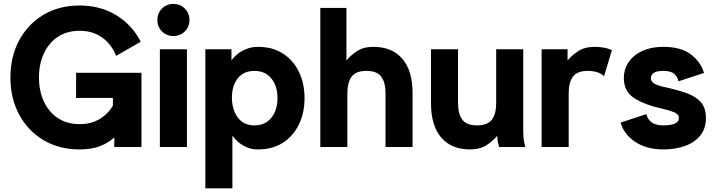

<svg xmlns="http://www.w3.org/2000/svg" viewBox="-20 -764 3724 998"><path d="M375.5 -385.7H715.3V0H574.2V-49.3Q541 -19.5 497.3 -3.4Q453.6 12.7 393.6 12.7Q287.6 12.7 206.5 -35.4Q125.5 -83.5 79.8 -168Q34.2 -252.4 34.2 -361.3Q34.2 -470.2 79.8 -554.7Q125.5 -639.2 206.5 -687.3Q287.6 -735.4 393.6 -735.4Q502.4 -735.4 585 -684.6Q667.5 -633.8 711.4 -546.9L583.5 -473.6Q560.1 -533.2 511.5 -568.6Q462.9 -604 393.6 -604Q328.6 -604 281.2 -572.8Q233.9 -541.5 208.3 -486.8Q182.6 -432.1 182.6 -361.3Q182.6 -290.5 208.3 -235.8Q233.9 -181.2 281.2 -149.9Q328.6 -118.7 393.6 -118.7Q452.1 -118.7 496.1 -144.3Q540 -169.9 566.9 -214.8V-254.9H375.5Z M811 0V-507.8H951.7V0ZM797.9 -660.2Q797.9 -695.3 822 -719.5Q846.2 -743.7 881.3 -743.7Q916.5 -743.7 940.7 -719.5Q964.8 -695.3 964.8 -660.2Q964.8 -625 940.7 -600.8Q916.5 -576.7 881.3 -576.7Q846.2 -576.7 822 -600.8Q797.9 -625 797.9 -660.2Z M1188 -58.6V214.8H1047.4V-507.8H1183.1V-449.2Q1191.4 -463.4 1210.9 -480Q1230.5 -496.6 1258.8 -508.5Q1287.1 -520.5 1321.3 -520.5Q1396 -520.5 1450 -486.1Q1503.9 -451.7 1533.4 -391.4Q1563 -331.1 1563 -253.9Q1563 -176.8 1533.4 -116.5Q1503.9 -56.2 1450 -21.7Q1396 12.7 1321.3 12.7Q1287.1 12.7 1260.7 0.7Q1234.4 -11.2 1216.1 -27.8Q1197.8 -44.4 1188 -58.6ZM1185.5 -256.8Q1185.5 -194.8 1215.8 -153.6Q1246.1 -112.3 1302.2 -112.3Q1358.9 -112.3 1390.6 -152.1Q1422.4 -191.9 1422.4 -253.9Q1422.4 -316.4 1390.6 -356Q1358.9 -395.5 1302.2 -395.5Q1247.1 -395.5 1216.3 -357.4Q1185.5 -319.3 1185.5 -256.8Z M1983.9 0V-279.3Q1983.9 -335.4 1961.7 -365.5Q1939.5 -395.5 1884.8 -395.5Q1829.6 -395.5 1807.6 -365.5Q1785.6 -335.4 1785.6 -279.3V0H1645V-722.7H1780.8V-449.2Q1800.8 -475.1 1835 -497.8Q1869.1 -520.5 1920.4 -520.5Q2018.1 -520.5 2071.3 -458.5Q2124.5 -396.5 2124.5 -279.3V0Z M2360.8 -507.8V-228.5Q2360.8 -172.4 2382.8 -142.3Q2404.8 -112.3 2460 -112.3Q2514.6 -112.3 2536.9 -142.3Q2559.1 -172.4 2559.1 -228.5V-507.8H2699.7V-82Q2699.7 -44.9 2705.1 -22.5Q2710.4 0 2710.4 0H2574.7Q2574.7 0 2569.6 -18.3Q2564.5 -36.6 2564.5 -58.6Q2544.4 -32.7 2509.8 -10Q2475.1 12.7 2423.8 12.7Q2326.2 12.7 2273.2 -49.3Q2220.2 -111.3 2220.2 -228.5V-507.8Z M3120.1 -368.2Q3090.3 -395.5 3035.2 -395.5Q2980 -395.5 2958 -365.5Q2936 -335.4 2936 -279.3V0H2795.4V-507.8H2930.2V-449.2Q2950.2 -475.1 2984.9 -497.8Q3019.5 -520.5 3070.8 -520.5Q3121.1 -520.5 3160.6 -503.9Z M3427.2 -520.5Q3521 -520.5 3572.3 -480.5Q3623.5 -440.4 3639.2 -384.8L3506.8 -341.3Q3502.4 -362.8 3485.6 -379.2Q3468.8 -395.5 3427.2 -395.5Q3392.6 -395.5 3377.9 -384.8Q3363.3 -374 3363.3 -357.9Q3363.3 -341.8 3378.2 -331.3Q3393.1 -320.8 3427.2 -313Q3493.2 -298.8 3543.2 -282Q3593.3 -265.1 3621.3 -234.9Q3649.4 -204.6 3649.4 -150.4Q3649.4 -96.2 3620.1 -59.8Q3590.8 -23.4 3540.5 -5.4Q3490.2 12.7 3427.2 12.7Q3340.8 12.7 3281.5 -26.9Q3222.2 -66.4 3206.1 -127L3339.8 -170.9Q3344.2 -147.5 3365 -129.9Q3385.7 -112.3 3427.2 -112.3Q3508.8 -112.3 3508.8 -150.4Q3508.8 -170.4 3485.1 -180.2Q3461.4 -189.9 3427.2 -197.8Q3331.5 -218.8 3277.1 -253.7Q3222.7 -288.6 3222.7 -357.9Q3222.7 -404.3 3247.8 -441.2Q3272.9 -478 3318.8 -499.3Q3364.7 -520.5 3427.2 -520.5Z"/></svg>

Font: Giphurs
Style: Bold
Weight: 700
Version: Version 0.920; ttfautohint (v1.8.4.7-5d5b)